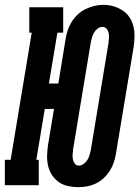

<svg xmlns="http://www.w3.org/2000/svg" viewBox="-44 -765 576 793"><path d="M279 8Q258 8 237 3.5Q216 -1 199.5 -12.5Q183 -24 171.5 -41Q160 -58 155 -78.5Q150 -99 150.5 -120.5Q151 -142 154 -164L179 -315H141L106 -105H116V0H-24V-105H0L87 -630H77V-735H217V-630H193L158 -420H197L227 -604Q230 -623 236 -641Q242 -659 252.5 -675.5Q263 -692 277.5 -705.5Q292 -719 309.5 -727.5Q327 -736 345.5 -740.5Q364 -745 383 -745Q405 -745 425 -739Q445 -733 462 -722Q479 -711 490.5 -694Q502 -677 507 -656.5Q512 -636 511.5 -614.5Q511 -593 508 -571L435 -131Q432 -112 426 -94Q420 -76 409.5 -59.5Q399 -43 384.5 -29.5Q370 -16 352.5 -7.5Q335 1 316.5 4.5Q298 8 279 8ZM282 -81Q292 -81 301.5 -88Q311 -95 317 -104.5Q323 -114 326 -124.5Q329 -135 331 -145L404 -586Q405 -596 406 -607Q407 -618 405 -628Q403 -638 396.5 -646Q390 -654 379 -654Q369 -654 359.5 -647Q350 -640 344.5 -630.5Q339 -621 336 -610.5Q333 -600 331 -590L258 -149Q257 -139 256 -128Q255 -117 257 -107Q259 -97 265 -89Q271 -81 282 -81Z"/></svg>

Font: Iosevka Curly Slab XBdObl
Style: Regular
Weight: 800
Italic angle: -9°
Monospace: yes
Designer: Belleve Invis
Foundry: Belleve Invis
Version: Version 11.1.0; ttfautohint (v1.8.3)